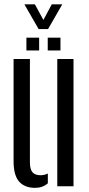

<svg xmlns="http://www.w3.org/2000/svg" viewBox="-20 -878 420 905"><path d="M44 -118V-600H121V-112.5Q121 -80.5 133 -66.2Q145 -52 171.5 -52Q188.5 -52 205.5 -60V-14Q181 7.5 145.5 7.5Q96.5 7.5 70.2 -22Q44 -51.5 44 -118ZM250 0V-600H326.5V0ZM205 -640V-700.5H265V-640ZM104.5 -640V-700.5H164.5V-640ZM162 -741 95 -857.5H144.5L184.5 -784L224 -857.5H273.5L206.5 -741Z"/></svg>

Font: Big Shoulders Stencil Display Thin Medium
Style: Regular
Weight: 500
Version: Version 2.001